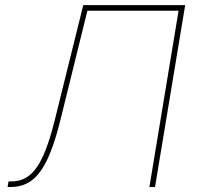

<svg xmlns="http://www.w3.org/2000/svg" viewBox="-20 -748 791 768"><path d="M10.3 0 14.2 -22.5H26.4Q68.4 -22.5 98.9 -47.6Q129.4 -72.8 153.3 -126.2Q177.2 -179.7 198.2 -264.2L313 -727.5H720.7L600.1 0H577.6L694.3 -705.1H329.6L220.2 -262.2Q203.6 -195.8 184.8 -146.5Q166 -97.2 143.1 -64.5Q120.1 -31.7 90.6 -15.9Q61 0 22.5 0Z"/></svg>

Font: Inter 18pt Thin
Style: Italic
Weight: 250
Italic angle: -9.3988°
Version: Version 4.001;git-66647c0bb